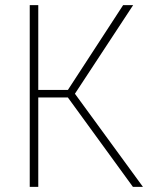

<svg xmlns="http://www.w3.org/2000/svg" viewBox="-20 -727 598 747"><path d="M244.1 -347.7H128.9V0H95.7V-707H128.9V-377H244.1L459 -707H498L271.5 -362.3L536.1 0H497.1Z"/></svg>

Font: Pretendard Std Thin
Style: Regular
Weight: 100
Designer: Base glyphs from Inter by Rasmus Andersson; Hangeul glyphs from Noto Sans CJK(Source Han Sans) by Jang Soo-young and Kan
Foundry: Kil Hyung-jin
Version: Version 1.309